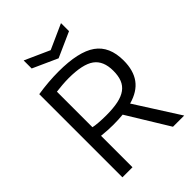

<svg xmlns="http://www.w3.org/2000/svg" viewBox="-268 -1076 1200 1200"><g transform="rotate(-45 332.0 -476.5)"><path d="M169 -953 334 -879 499 -953V-882L333 -808L169 -882ZM367 -276Q347 -274 325 -273Q303 -272 280 -272Q260 -272 232 -273.5Q204 -275 178 -278V0H89V-735Q185 -750 274 -750Q450 -750 530.5 -693Q611 -636 611 -511Q611 -423 571.5 -369Q532 -315 449 -292L635 0H536ZM291 -345Q353 -345 396.5 -354Q440 -363 467.5 -383Q495 -403 507.5 -434.5Q520 -466 520 -511Q520 -599 466.5 -637.5Q413 -676 289 -676Q263 -676 232 -673.5Q201 -671 178 -668V-354Q193 -350 225 -347.5Q257 -345 291 -345Z"/></g></svg>

Font: Encode Sans
Style: Regular
Weight: 400
Designer: Pablo Impallari, Andres Torresi
Foundry: Pablo Impallari, Andres Torresi
Version: Version 1.000; ttfautohint (v1.00) -l 8 -r 50 -G 200 -x 14 -